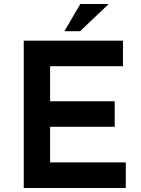

<svg xmlns="http://www.w3.org/2000/svg" viewBox="-20 -934 702 954"><path d="M98 -732H591V-605H229V-431H550V-304H229V-127H605V0H98ZM520 -914 378 -779H300L379 -914Z"/></svg>

Font: Reem Kufi SemiBold
Style: Regular
Weight: 600
Designer: Khaled Hosny
Version: Version 1.001